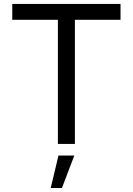

<svg xmlns="http://www.w3.org/2000/svg" viewBox="-20 -727 671 970"><path d="M42 -707H588.9V-627H42ZM272.5 -707H358.4V0H272.5ZM293 222.7H236.3L275.4 58.6H355.5Z"/></svg>

Font: Wanted Sans Variable
Style: Regular
Weight: 400
Designer: Original Design by Kil Hyung-jin and Kang Hanbin, Wanted Lab, Inc; Hangeul from Source Han Sans by Jang Soo-young and Ka
Foundry: Wanted Lab, Inc.
Version: Version 1.003;Glyphs 3.2 (3227)